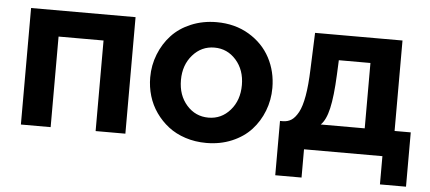

<svg xmlns="http://www.w3.org/2000/svg" viewBox="-47 -633 1924 860"><g transform="rotate(5 915.0 -203.0)"><path d="M61 0V-523.9H530.8V0H397V-407.2H194.8V0Z M619.6 -261.2Q619.6 -315.9 639.2 -365.2Q658.7 -414.6 693.4 -451.9Q728 -489.3 780.5 -511.2Q833 -533.2 895 -533.2Q977.5 -533.2 1040.8 -495.4Q1104 -457.5 1136.5 -396.2Q1168.9 -335 1168.9 -261.2Q1168.9 -207 1149.9 -158Q1130.9 -108.9 1096.4 -71.5Q1062 -34.2 1009.8 -12.2Q957.5 9.8 895 9.8Q844.7 9.8 800.8 -4.6Q756.8 -19 724.1 -44.4Q691.4 -69.8 667.5 -103.8Q643.6 -137.7 631.6 -178Q619.6 -218.3 619.6 -261.2ZM895 -104Q953.1 -104 992.4 -148.9Q1031.7 -193.8 1031.7 -262.2Q1031.7 -330.1 992.4 -374.5Q953.1 -418.9 895 -418.9Q836.9 -418.9 797.4 -374Q757.8 -329.1 757.8 -261.2Q757.8 -192.9 797.1 -148.4Q836.4 -104 895 -104Z M1215.8 127V-117.2H1230Q1251.5 -117.7 1267.6 -128.4Q1283.7 -139.2 1297.9 -165Q1312 -190.9 1320.6 -239.5Q1329.1 -288.1 1331.5 -358.9L1337.9 -523.9H1731V-117.2H1803.7V127H1686.5V0H1334V127ZM1398.9 -117.2H1596.7V-411.1H1454.6L1451.7 -346.2Q1447.3 -247.6 1434.8 -193.6Q1422.4 -139.6 1398.9 -117.2Z"/></g></svg>

Font: Rawline
Style: Bold
Weight: 700
Designer: Matt McInerney, Pablo Impallari, Rodrigo Fuenzalida
Foundry: Matt McInerney, Pablo Impallari, Rodrigo Fuenzalida
Version: Version 4.020;PS 004.020;hotconv 1.0.88;makeotf.lib2.5.64775